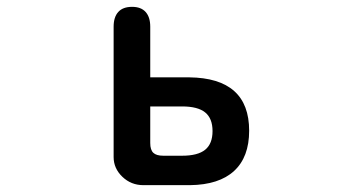

<svg xmlns="http://www.w3.org/2000/svg" viewBox="-20 -526 1040 561"><path d="M708 -144Q708 -67 664 -26.5Q620 14 535 15H399Q363 15 337.5 -9.5Q312 -34 312 -67V-448Q312 -476 325.5 -491Q339 -506 366 -506Q392 -506 405.5 -491Q419 -476 419 -448V-300H533Q708 -298 708 -144ZM457 -71H512Q558 -71 579.5 -88.5Q601 -106 601 -143Q601 -180 579.5 -197.5Q558 -215 512 -215H419V-108Q419 -88 428 -79.5Q437 -71 457 -71Z"/></svg>

Font: 寒蝉全圆体 Bold
Style: Regular
Weight: 700
Designer: Warren2060
      Designed by Motoya company      

      [Varela Round]
      Joe Prince(Latin component); Avraham Cornf
Foundry: ChillType
Version: Version 3.200